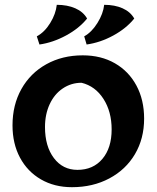

<svg xmlns="http://www.w3.org/2000/svg" viewBox="-20 -765 651 798"><path d="M32 -244Q32 -329 69 -395Q106 -461 172.5 -498Q239 -535 324 -535Q400 -535 457.5 -502Q515 -469 547 -409.5Q579 -350 579 -272Q579 -189 541 -124.5Q503 -60 434.5 -23.5Q366 13 279 13Q206 13 150 -19.5Q94 -52 63 -110Q32 -168 32 -244ZM444 -227Q444 -301 410 -354Q376 -407 319 -421Q276 -421 241 -397.5Q206 -374 186.5 -332Q167 -290 167 -237Q167 -157 204 -108Q241 -59 302 -59Q367 -59 405.5 -104.5Q444 -150 444 -227ZM133 -614Q165 -631 188.5 -669Q212 -707 216 -745Q260 -745 293 -730.5Q326 -716 342 -688Q309 -647 254.5 -617.5Q200 -588 144 -580ZM330 -614Q361 -631 385 -669.5Q409 -708 413 -745Q457 -745 489.5 -730.5Q522 -716 538 -688Q505 -647 451 -617.5Q397 -588 340 -580Z"/></svg>

Font: Mirza
Style: Bold
Weight: 700
Designer: Arabic design by Kourosh Beigpour, Latin design by Eduardo Tunni, engineering by Lasse Fister
Version: Version 1.0010g